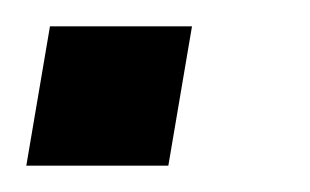

<svg xmlns="http://www.w3.org/2000/svg" viewBox="-30 -126 236 146"><path d="M-10 0 8 -106H116L98 0Z"/></svg>

Font: Cabin VF Beta
Style: Italic
Weight: 400
Italic angle: -7°
Designer: Pablo Impallari
Foundry: Pablo Impallari. http://www.impallari.com Igino Marini. http://www.ikern.com
Version: Version 2.300